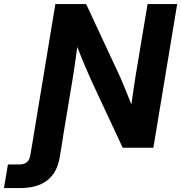

<svg xmlns="http://www.w3.org/2000/svg" viewBox="-148 -748 917 972"><path d="M-127.9 204.1 -107.9 84.5H-49.8Q-2.4 84.5 4.9 40.5L16.1 -24.4L132.3 -727.5H288.1L461.4 -355.5Q470.7 -334.5 486.3 -296.4Q502 -258.3 517.1 -219.2Q522.9 -261.7 529.1 -303Q535.2 -344.2 539.1 -367.7L599.1 -727.5H749L628.4 0H473.1L315.9 -336.9Q304.2 -362.3 284.7 -408Q265.1 -453.6 243.2 -510.3Q235.8 -452.1 228.8 -406.7Q221.7 -361.3 217.8 -337.4L171.4 -58.1H171.9L154.3 48.3Q128.4 204.1 -46.4 204.1Z"/></svg>

Font: Inter Display
Style: Bold Italic
Weight: 700
Italic angle: -9.39999°
Designer: Rasmus Andersson
Foundry: rsms
Version: Version 4.000;git-a52131595